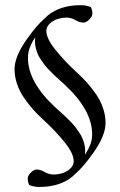

<svg xmlns="http://www.w3.org/2000/svg" viewBox="-20 -658 471 754"><path d="M134.8 76.2Q214.8 76.2 264.6 35.2Q270.5 29.8 275.9 24.4Q307.1 -2 346.7 -58.1Q394.5 -126 394.5 -174.8Q394.5 -204.6 384.5 -233.9Q374.5 -263.2 356.4 -289.1Q338.4 -314.9 321 -334.2Q303.7 -353.5 281.2 -374Q234.9 -416.5 198.5 -461.4Q162.1 -506.3 162.1 -536.1Q162.1 -553.2 176 -565.9Q189.9 -578.6 207.3 -583.7Q224.6 -588.9 241.2 -588.9Q256.8 -588.9 272.5 -581.1Q273.4 -580.6 279.3 -577.4Q285.2 -574.2 287.8 -573.2Q290.5 -572.3 296.1 -570.8Q301.8 -569.3 307.6 -569.3Q318.8 -569.3 330.8 -581.5Q342.8 -593.8 342.8 -604.5Q342.8 -618.2 336.9 -629.9Q318.8 -637.7 296.9 -637.7Q216.8 -637.7 167 -596.7Q161.1 -591.3 155.8 -585.9Q124.5 -559.6 85 -503.4Q37.1 -435.5 37.1 -386.7Q37.1 -356.9 47.1 -327.6Q57.1 -298.3 75.2 -272.5Q93.3 -246.6 110.6 -227.3Q127.9 -208 150.4 -187.5Q196.8 -145 233.2 -100.1Q269.5 -55.2 269.5 -25.4Q269.5 -8.3 255.6 4.4Q241.7 17.1 224.4 22.2Q207 27.3 190.4 27.3Q174.8 27.3 159.2 19.5Q158.2 19 152.3 15.9Q146.5 12.7 143.8 11.7Q141.1 10.7 135.5 9.3Q129.9 7.8 124 7.8Q112.8 7.8 100.8 20Q88.9 32.2 88.9 43Q88.9 56.6 94.7 68.4Q112.8 76.2 134.8 76.2ZM313.5 -50.3Q314.5 -58.1 314.5 -66.4Q314.5 -79.1 311 -92.3Q307.6 -105.5 303.5 -115.7Q299.3 -126 289.8 -139.4Q280.3 -152.8 274.9 -160.2Q269.5 -167.5 255.9 -181.4Q242.2 -195.3 237.5 -199.7Q232.9 -204.1 217.3 -218.3Q201.7 -232.4 199.2 -234.4Q89.8 -335.4 89.8 -429.7Q89.8 -441.9 91.6 -452.1Q93.3 -462.4 97.9 -473.1Q102.5 -483.9 105.5 -490Q108.4 -496.1 117.2 -509.8Q117.7 -510.3 118.2 -511.2Q117.2 -503.4 117.2 -495.1Q117.2 -482.4 120.6 -469.2Q124 -456.1 128.2 -445.8Q132.3 -435.5 141.8 -422.1Q151.4 -408.7 156.7 -401.4Q162.1 -394 175.8 -380.1Q189.5 -366.2 194.1 -361.8Q198.7 -357.4 214.4 -343.3Q230 -329.1 232.4 -327.1Q341.8 -226.1 341.8 -131.8Q341.8 -119.6 340.1 -109.4Q338.4 -99.1 333.7 -88.4Q329.1 -77.6 326.2 -71.5Q323.2 -65.4 314.5 -51.8Q314 -51.3 313.5 -50.3Z"/></svg>

Font: Amiri
Style: Slanted
Weight: 400
Italic angle: 9°
Designer: Khaled Hosny
Version: Version 000.107